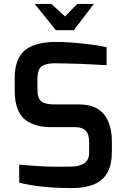

<svg xmlns="http://www.w3.org/2000/svg" viewBox="-20 -952 628 980"><path d="M55 -489V-553Q55 -658 113 -700Q166 -738 266 -738Q323 -738 403 -729.5Q483 -721 524 -711V-619Q482 -622 391 -626Q297 -629 258 -629Q219 -629 195 -615Q171 -601 171 -546V-499Q171 -450 191 -434.5Q211 -419 258 -419H384Q495 -419 532 -333Q551 -290 551 -233V-177Q551 -50 462 -12Q416 8 348 8Q184 8 78 -20V-112Q188 -101 269 -101Q350 -101 365 -103Q380 -105 398 -112Q435 -126 435 -174V-224Q435 -249 429 -266Q416 -303 363 -303H240Q191 -303 155.5 -316Q120 -329 101 -347.5Q82 -366 71 -393Q55 -434 55 -489ZM157 -932H242L312 -868L374 -932H459L357 -798H265Z"/></svg>

Font: Exo
Style: DemiBold
Weight: 600
Designer: Natanael Gama
Version: Version 1.00